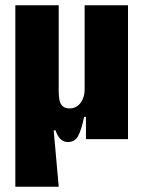

<svg xmlns="http://www.w3.org/2000/svg" viewBox="-20 -526 543 726"><path d="M38 180V-506H202V-178Q202 -158 206 -143.5Q210 -129 219.5 -122.5Q229 -116 243 -116Q260 -116 272.5 -125Q285 -134 292.5 -150.5Q300 -167 300 -188V-506H464V0H305V-84H298Q288 -35 275.5 -12Q263 11 237 11Q220 11 208.5 -0.5Q197 -12 190 -33H183L202 180Z"/></svg>

Font: Nunito Sans 7pt Condensed Black
Style: Regular
Weight: 900
Width: 3
Designer: Vernon Adams
Foundry: Vernon Adams
Version: Version 3.101;gftools[0.9.27]